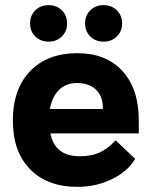

<svg xmlns="http://www.w3.org/2000/svg" viewBox="-20 -717 590 747"><path d="M520 -198H176Q185 -153 213.5 -131Q242 -109 291 -109Q334 -109 366 -123Q398 -137 430 -171L506 -99Q477 -50 415.5 -20Q354 10 282 10Q164 10 97 -58.5Q30 -127 30 -248Q30 -370 97 -440Q164 -510 281 -510Q393 -510 456.5 -440.5Q520 -371 520 -249ZM380 -299Q380 -343 353 -368.5Q326 -394 279 -394Q237 -394 210 -367.5Q183 -341 174 -293H380ZM97 -626Q97 -657 117.5 -677Q138 -697 169 -697Q200 -697 220.5 -677Q241 -657 241 -626Q241 -595 220.5 -575Q200 -555 169 -555Q138 -555 117.5 -575Q97 -595 97 -626ZM311 -626Q311 -657 331.5 -677Q352 -697 383 -697Q414 -697 434.5 -677Q455 -657 455 -626Q455 -595 434.5 -575Q414 -555 383 -555Q352 -555 331.5 -575Q311 -595 311 -626Z"/></svg>

Font: Sarabun ExtraBold
Style: Regular
Weight: 800
Version: Version 1.000; ttfautohint (v1.6)